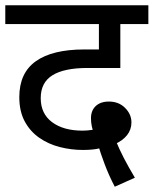

<svg xmlns="http://www.w3.org/2000/svg" viewBox="-20 -642 581 726"><path d="M414 64Q392 22 376 -20.5Q360 -63 350 -97L337 -133Q330 -150 327 -165Q324 -180 324 -195Q324 -224 342 -241Q360 -258 392 -258Q429 -258 453 -234Q477 -210 477 -179Q477 -152 460.5 -131Q444 -110 412 -96L395 -92Q371 -84 349 -79.5Q327 -75 293 -75Q249 -75 206 -86Q163 -97 128.5 -121Q94 -145 73.5 -183Q53 -221 53 -275Q53 -366 115.5 -410.5Q178 -455 299 -455H370L354 -420V-551H0V-622H541V-551H435V-385H311Q223 -385 178.5 -357.5Q134 -330 134 -271Q134 -212 177 -180Q220 -148 292 -148Q309 -148 329.5 -151Q350 -154 372 -164L417 -112Q431 -78 448 -45Q465 -12 490 30Z"/></svg>

Font: uhindi25
Style: Book
Weight: 400
Designer: Jelle Bosma - Monotype Design Team
Foundry: Monotype Imaging Inc.
Version: Version 2.003